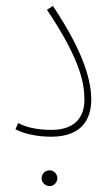

<svg xmlns="http://www.w3.org/2000/svg" viewBox="-20 -455 375 646"><path d="M32 -20C62 -4 108 5 152 5C263 5 287 -63 287 -120C287 -177 267 -272 158 -435L138 -422C251 -254 264 -174 264 -119C264 -66 237 -18 153 -18C110 -18 71 -25 41 -41ZM147 171C161 171 173 159 173 145C173 130 161 118 147 118C132 118 120 130 120 145C120 159 132 171 147 171Z"/></svg>

Font: Noto Sans Arabic UI Cn Th
Style: Regular
Weight: 100
Width: 3
Designer: Monotype Design Team, Nadine Chahine and Nizar Qandah
Foundry: Monotype Imaging Inc.
Version: Version 2.010